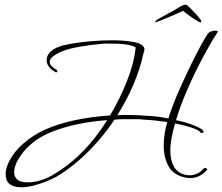

<svg xmlns="http://www.w3.org/2000/svg" viewBox="-20 -730 944 815"><path d="M69 65Q41 65 22.5 52.5Q4 40 4 9Q4 -23 28.5 -62.5Q53 -102 99 -137Q144 -171 201 -192Q258 -213 321.5 -224.5Q385 -236 447 -240Q489 -310 519 -386Q549 -462 556 -529Q541 -537 520 -540.5Q499 -544 478 -544.5Q457 -545 442 -545Q427 -545 424 -545Q372 -541 322.5 -532.5Q273 -524 246 -513Q221 -503 206 -491.5Q191 -480 191 -467Q191 -450 221 -433Q223 -432 223 -429Q223 -426 221 -424Q219 -422 217 -423Q178 -445 178 -474Q178 -512 231 -532Q246 -538 282.5 -544.5Q319 -551 365.5 -555Q412 -559 456 -559Q509 -559 548.5 -551.5Q588 -544 593 -524V-521Q593 -517 592 -512.5Q591 -508 589 -504Q576 -441 547.5 -373.5Q519 -306 478 -241Q488 -242 498 -242Q508 -242 517 -242Q543 -242 566 -241Q589 -240 611 -238Q633 -237 654.5 -234Q676 -231 695 -227Q696 -232 697.5 -236Q699 -240 700 -244Q718 -297 742.5 -352Q767 -407 791 -456Q815 -505 834 -539.5Q853 -574 861 -585Q866 -593 876 -596.5Q886 -600 894 -600Q900 -600 903 -598Q906 -596 903 -592Q889 -572 866.5 -532.5Q844 -493 818 -441.5Q792 -390 768 -333Q744 -276 727 -220Q774 -210 805.5 -197Q837 -184 843 -174Q844 -173 844 -171Q844 -167 838.5 -165.5Q833 -164 831 -168Q827 -176 798 -186.5Q769 -197 723 -206Q714 -175 708.5 -145.5Q703 -116 703 -90Q703 -50 718 -23Q733 4 767 12Q772 13 776.5 13.5Q781 14 786 14Q800 14 815.5 7.5Q831 1 845 -15Q846 -17 850 -17Q855 -17 858 -14Q861 -11 858 -8Q842 10 824 18Q806 26 787 26Q776 26 764 23Q715 12 695 -25Q675 -62 675 -111Q675 -161 690 -212Q668 -215 643 -218Q618 -221 592 -222Q579 -224 564 -224Q549 -224 533 -224Q517 -224 500.5 -224Q484 -224 466 -222Q435 -176 398.5 -133.5Q362 -91 319 -53Q295 -32 269.5 -13Q244 6 218 21Q205 28 180 38.5Q155 49 125.5 57Q96 65 69 65ZM97 44Q151 44 207 11Q263 -22 312 -68Q378 -130 435 -220Q375 -216 313 -203.5Q251 -191 197.5 -169.5Q144 -148 107 -114Q79 -89 59.5 -57Q40 -25 40 1Q40 20 53 32Q66 44 97 44ZM638 -635Q638 -635 638 -637Q639 -639 644 -643.5Q649 -648 653 -650Q670 -660 696.5 -674Q723 -688 740 -699Q746 -703 754 -706.5Q762 -710 767 -710Q772 -710 775.5 -707Q779 -704 783 -700Q794 -689 808.5 -674Q823 -659 829 -649Q831 -648 833 -643.5Q835 -639 834 -637Q834 -635 830 -635Q827 -635 811 -645Q795 -655 779 -667Q763 -679 757 -684Q749 -680 731 -672Q713 -664 692.5 -655.5Q672 -647 656.5 -641Q641 -635 638 -635Z"/></svg>

Font: Waterfall
Style: Regular
Weight: 400
Designer: Robert E. Leuschke
Foundry: Robert E. Leuschke
Version: Version 1.010; ttfautohint (v1.8.3)